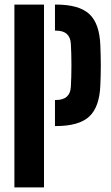

<svg xmlns="http://www.w3.org/2000/svg" viewBox="-20 -820 484 840"><path d="M43 0V-800H172.5V0ZM220.5 -268.5V-382.5H225Q287 -382.5 290 -440.5Q292.5 -483 292.5 -534.5Q292.5 -586 290 -628Q287 -686 225 -686H220.5V-800H225Q326 -800 370.8 -758.5Q415.5 -717 419 -621.5Q421 -573 421 -532.8Q421 -492.5 419 -447.5Q415.5 -352 370.5 -310.2Q325.5 -268.5 225 -268.5Z"/></svg>

Font: Big Shoulders Stencil Display ExtraBold
Style: Regular
Weight: 800
Designer: Patric King
Foundry: XO Type Co
Version: Version 1.000